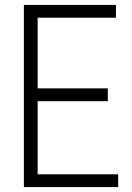

<svg xmlns="http://www.w3.org/2000/svg" viewBox="-20 -760 537 780"><path d="M77 -740H451V-688H133V-401H418V-349H133V-52H460V0H77Z"/></svg>

Font: Encode Sans Compressed
Style: Light
Weight: 300
Designer: Pablo Impallari, Andres Torresi
Foundry: Pablo Impallari, Andres Torresi
Version: Version 1.000; ttfautohint (v1.00) -l 8 -r 50 -G 200 -x 14 -